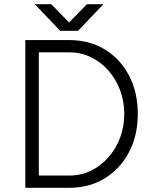

<svg xmlns="http://www.w3.org/2000/svg" viewBox="-20 -890 723 910"><path d="M100 0V-700H309Q404 -700 477 -655.5Q550 -611 591.5 -532Q633 -453 633 -350Q633 -248 591.5 -169Q550 -90 477 -45Q404 0 309 0ZM164 -58H309Q363 -58 410 -80.5Q457 -103 493 -143.5Q529 -184 549 -237Q569 -290 569 -350Q569 -410 549 -463Q529 -516 493 -556.5Q457 -597 410 -619.5Q363 -642 309 -642H164ZM270 -744V-745L392 -870H470L350 -744ZM265 -744 145 -870H223L345 -745V-744Z"/></svg>

Font: Figtree Light
Style: Regular
Weight: 300
Designer: Erik Kennedy
Foundry: Erik Kennedy
Version: Version 2.001;gftools[0.9.30]